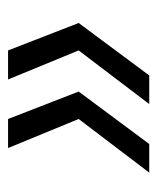

<svg xmlns="http://www.w3.org/2000/svg" viewBox="23 -533 390 476"><g transform="rotate(-90 218.0 -295.0)"><path d="M161 -470 229 -295 99 -120H28L161 -295L89 -470ZM331 -470 399 -295 269 -120H198L331 -295L259 -470Z"/></g></svg>

Font: DM Sans 18pt Light
Style: Italic
Weight: 300
Italic angle: -10°
Designer: Colophon Foundry, Jonny Pinhorn
Foundry: Colophon Foundry
Version: Version 4.004;gftools[0.9.30]